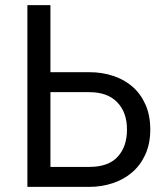

<svg xmlns="http://www.w3.org/2000/svg" viewBox="-20 -730 635 750"><path d="M87 -710H177V-448H329Q379 -448 422.5 -433.5Q466 -419 498 -391Q530 -363 548.5 -321Q567 -279 567 -224Q567 -169 548 -127Q529 -85 496.5 -57Q464 -29 420.5 -14.5Q377 0 329 0H87ZM177 -78H329Q403 -78 439.5 -117.5Q476 -157 476 -224Q476 -291 438 -330.5Q400 -370 329 -370H177Z"/></svg>

Font: IngvarSans
Style: Regular
Weight: 500
Version: Version 3.000